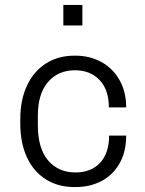

<svg xmlns="http://www.w3.org/2000/svg" viewBox="-20 -746 586 776"><path d="M490 -312H420Q420 -383 382.5 -422.5Q345 -462 283 -462Q215 -462 174 -414.5Q133 -367 133 -279V-240Q133 -146 174.5 -97.5Q216 -49 285 -49Q348 -49 384.5 -88Q421 -127 421 -198H490Q490 -134 464 -87Q438 -40 391.5 -15Q345 10 286 10H280Q215 10 165.5 -21Q116 -52 89 -110Q62 -168 62 -246V-265Q62 -343 89.5 -401Q117 -459 166.5 -490Q216 -521 280 -521H285Q343 -521 389.5 -495.5Q436 -470 463 -422.5Q490 -375 490 -312ZM313 -643H236V-726H313Z"/></svg>

Font: Chivo Light
Style: Regular
Weight: 300
Designer: Hector Gatti
Foundry: Omnibus-Type
Version: Version 1.007